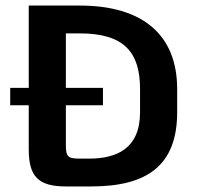

<svg xmlns="http://www.w3.org/2000/svg" viewBox="-20 -670 707 690"><path d="M83.3 -650V-354.2H16.7V-291.7H83.3V-133.3C83.3 -35.8 117.5 0 216.7 0H308.3C509.2 0 616.7 -75.8 616.7 -266.7V-350C616.7 -545 492.5 -650 266.7 -650ZM266.7 -100C223.3 -100 216.7 -106.7 216.7 -150V-291.7H350V-354.2H216.7V-550H266.7C425.8 -550 483.3 -482.5 483.3 -350V-266.7C483.3 -135.8 399.2 -100 300 -100Z"/></svg>

Font: BoonHome
Style: Bold
Weight: 700
Designer: Sungsit Sawaiwan
Foundry: Sungsit Sawaiwan
Version: Version 0.2